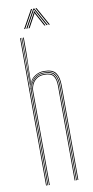

<svg xmlns="http://www.w3.org/2000/svg" viewBox="-103 -984 499 1026"><g transform="rotate(-10 146.5 -471.5)"><path d="M231.2 0V-514Q231.2 -556 215.2 -578.5Q199.2 -601 154.2 -601Q126.5 -601 104.6 -585.6Q82.8 -570.2 74 -542.5H72.2L75.8 -668V-800H80V-716L75.8 -555.5H76.8Q85 -577.8 107 -591.4Q129 -605 154.2 -605Q201.8 -605 218.5 -581.5Q235.2 -558 235.2 -514V0ZM60 0V-800H64V0ZM68 0V-800H71.5V-608.5L70.2 -527.8H72Q77.8 -557.5 99.4 -577.2Q121 -597 154.2 -597Q198.2 -597 212.8 -574.6Q227.2 -552.2 227.2 -514V0H223.2V-514Q223.2 -552 209 -572.5Q194.8 -593 154.2 -593Q125.2 -593 107.1 -578.8Q89 -564.5 80.5 -544.8Q72 -525 72 -508.8V0ZM76 0V-508.8Q76 -525.8 83.6 -544.4Q91.2 -563 108.4 -576Q125.5 -589 154.2 -589Q192.2 -589 205.8 -569.6Q219.2 -550.2 219.2 -514V0H215.2V-514Q215.2 -548.2 202.6 -566.6Q190 -585 154.2 -585Q127.5 -585 111.1 -572.9Q94.8 -560.8 87.4 -543.1Q80 -525.5 80 -508.8V0ZM89.5 -844 144.5 -943H150.5L95.5 -844ZM101.5 -844 156.5 -943H162.5L217.5 -844H211.5L164.5 -929.2L160.5 -937.5H158.5L154.5 -929.2L107.5 -844ZM223.5 -844 168.5 -943H174.5L229.5 -844ZM113.5 -844 153.5 -917.8 158.5 -928.8H160.5L165.5 -917.8L205.5 -844H199.5L162 -913.2L160.5 -918H158.5L157 -913.2L119.5 -844Z"/></g></svg>

Font: Big Shoulders Inline Display Thin
Style: Regular
Weight: 100
Designer: Patric King
Foundry: XO Type Co
Version: Version 1.000